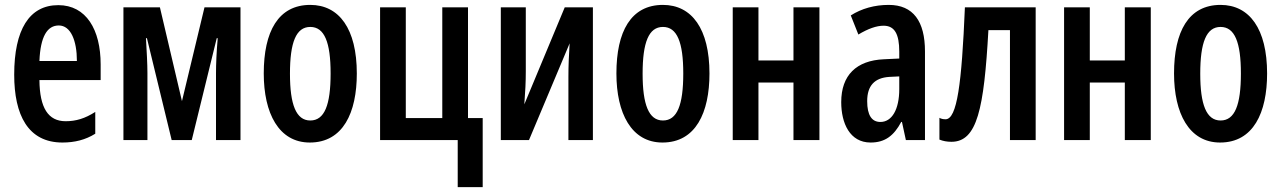

<svg xmlns="http://www.w3.org/2000/svg" viewBox="-20 -572 5231 784"><path d="M218 -551C99 -551 38 -450 38 -267C38 -103 94 10 235 10C285 10 329 -1 369 -26V-115C327 -88 290 -77 248 -77C177 -77 142 -131 141 -245H391V-309C391 -451 332 -551 218 -551ZM220 -468C269 -468 294 -406 294 -323H141C145 -423 173 -468 220 -468Z M962 -542H815L723 -159L633 -542H484V0H582V-274C582 -311 579 -363 576 -416H580L681 0H763L865 -416H869C864 -359 862 -309 862 -272V0H962Z M1437 -272C1437 -454 1365 -552 1247 -552C1116 -552 1057 -443 1057 -272C1057 -110 1118 10 1245 10C1381 10 1437 -112 1437 -272ZM1164 -271C1164 -399 1189 -462 1247 -462C1305 -462 1330 -399 1330 -272C1330 -143 1305 -80 1247 -80C1189 -80 1164 -145 1164 -271Z M1951 192V-90H1891V-542H1786V-90H1637V-542H1532V0H1849V192Z M2127 -542H2025V0H2140L2306 -395C2303 -349 2301 -303 2301 -258V0H2401V-542H2286L2121 -146C2125 -199 2127 -237 2127 -281Z M2877 -272C2877 -454 2805 -552 2687 -552C2556 -552 2497 -443 2497 -272C2497 -110 2558 10 2685 10C2821 10 2877 -112 2877 -272ZM2604 -271C2604 -399 2629 -462 2687 -462C2745 -462 2770 -399 2770 -272C2770 -143 2745 -80 2687 -80C2629 -80 2604 -145 2604 -271Z M3077 -542H2972V0H3077V-235H3220V0H3326V-542H3220V-325H3077Z M3609 -552C3551 -552 3498 -537 3454 -509L3485 -431C3525 -455 3559 -467 3588 -467C3633 -467 3652 -433 3652 -361V-333L3589 -330C3477 -325 3415 -265 3415 -155C3415 -69 3450 10 3535 10C3594 10 3630 -18 3660 -74H3663L3679 0H3757V-362C3757 -485 3709 -552 3609 -552ZM3652 -260V-208C3652 -125 3622 -74 3575 -74C3540 -74 3521 -101 3521 -159C3521 -222 3551 -254 3611 -258Z M4209 0V-542H3920C3907 -230 3888 -85 3841 -85C3831 -85 3822 -87 3816 -91V-2C3831 4 3847 7 3865 7C3970 7 3998 -127 4016 -449H4104V0Z M4430 -542H4325V0H4430V-235H4573V0H4679V-542H4573V-325H4430Z M5154 -272C5154 -454 5082 -552 4964 -552C4833 -552 4774 -443 4774 -272C4774 -110 4835 10 4962 10C5098 10 5154 -112 5154 -272ZM4881 -271C4881 -399 4906 -462 4964 -462C5022 -462 5047 -399 5047 -272C5047 -143 5022 -80 4964 -80C4906 -80 4881 -145 4881 -271Z"/></svg>

Font: Noto Sans Display Condensed Medium
Style: Regular
Weight: 500
Width: 3
Designer: Monotype Design Team
Foundry: Monotype Imaging Inc.
Version: Version 1.900